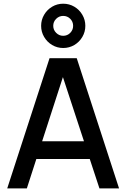

<svg xmlns="http://www.w3.org/2000/svg" viewBox="-20 -1042 698 1062"><path d="M207.5 -899Q207.5 -932 224 -960.2Q240.5 -988.5 268.5 -1005Q296.5 -1021.5 329.5 -1021.5Q363 -1021.5 391 -1005Q419 -988.5 435.5 -960.2Q452 -932 452 -899Q452 -866 435.5 -837.8Q419 -809.5 391 -793Q363 -776.5 329.5 -776.5Q296.5 -776.5 268.5 -793Q240.5 -809.5 224 -837.8Q207.5 -866 207.5 -899ZM274.5 -899Q274.5 -876.5 290.8 -860.2Q307 -844 329.5 -844Q352.5 -844 368.5 -860.2Q384.5 -876.5 384.5 -899Q384.5 -922 368.5 -938Q352.5 -954 329.5 -954Q307 -954 290.8 -938Q274.5 -922 274.5 -899ZM638.5 0H530L476.5 -162.5H181L128.5 0H20L254 -720H404.5ZM328 -615.5 213 -260.5H444.5Z"/></svg>

Font: Hauora SemiBold
Style: Regular
Weight: 600
Designer: Wayne Shih
Foundry: WCYS
Version: Version 1.001